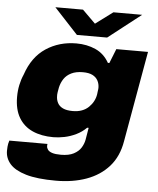

<svg xmlns="http://www.w3.org/2000/svg" viewBox="-61 -777 854 1038"><g transform="rotate(5 366.0 -258.0)"><path d="M281 209Q179 209 118.5 191Q58 173 31 142Q4 111 4 71Q4 64 5 48.5Q6 33 12 15H219Q218 18 218 21.5Q218 25 218 27Q218 37 225 46.5Q232 56 249 61.5Q266 67 296 67Q339 67 365.5 53Q392 39 405 18Q418 -3 422 -25Q425 -41 427.5 -57.5Q430 -74 433 -91H425Q401 -67 370 -52Q339 -37 307 -30.5Q275 -24 247 -24Q182 -24 134 -45.5Q86 -67 59.5 -111.5Q33 -156 33 -224Q33 -258 39.5 -289Q46 -320 58 -347Q91 -445 163 -492.5Q235 -540 328 -540Q385 -540 432 -519Q479 -498 506 -450H514L545 -528H717L630 -36Q616 48 568 102Q520 156 446.5 182.5Q373 209 281 209ZM339 -174Q367 -174 388.5 -182Q410 -190 425.5 -205Q441 -220 450.5 -238Q460 -256 463 -276Q464 -286 465 -292.5Q466 -299 466.5 -303.5Q467 -308 467 -311Q467 -333 457.5 -350.5Q448 -368 428.5 -378Q409 -388 376 -388Q339 -388 313.5 -375.5Q288 -363 274 -342Q260 -321 254 -295Q251 -278 249.5 -269.5Q248 -261 248 -256.5Q248 -252 248 -248Q248 -227 257 -210Q266 -193 286 -183.5Q306 -174 339 -174ZM668 -725 490 -586H326L197 -725H347L438 -635H391L512 -725Z"/></g></svg>

Font: Archivo SemiExpanded Black
Style: Italic
Weight: 900
Width: 6
Italic angle: -10°
Designer: Hector Gatti
Foundry: Omnibus-Type
Version: Version 2.001